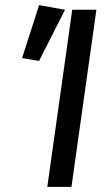

<svg xmlns="http://www.w3.org/2000/svg" viewBox="-20 -727 434 747"><path d="M66 -501 132 -707 233 -689 132 -490ZM261 -689H355L258 0H164Z"/></svg>

Font: Fira Sans Variable
Style: Italic
Weight: 397
Italic angle: -8°
Designer: Carrois Corporate & Edenspiekermann AG
Foundry: Carrois Corporate GbR & Edenspiekermann AG
Version: Version 4.202